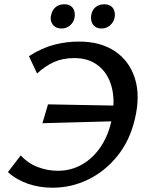

<svg xmlns="http://www.w3.org/2000/svg" viewBox="-20 -864 684 896"><path d="M225 12Q163 12 109 -7Q55 -26 17 -61L77 -139Q110 -102 156 -84.5Q202 -67 250 -67Q312 -67 364 -97Q416 -127 452 -182Q488 -237 502 -310Q518 -395 501 -458.5Q484 -522 439 -557.5Q394 -593 327 -593Q273 -593 232 -574.5Q191 -556 153 -521L115 -602Q177 -641 233.5 -655.5Q290 -670 348 -670Q450 -670 517 -624.5Q584 -579 609.5 -498.5Q635 -418 610 -311Q587 -210 529 -137.5Q471 -65 392 -26.5Q313 12 225 12ZM178 -289 204 -377 529 -371 508 -298ZM267 -731Q249 -731 236.5 -739.5Q224 -748 219 -763Q214 -778 219 -795Q224 -818 240 -831Q256 -844 280 -844Q298 -844 309.5 -836.5Q321 -829 326 -814.5Q331 -800 328 -782Q324 -760 307 -745.5Q290 -731 267 -731ZM454 -731Q436 -731 424 -739.5Q412 -748 407.5 -763Q403 -778 406 -795Q410 -818 426.5 -831Q443 -844 466 -844Q484 -844 496 -836.5Q508 -829 513 -814.5Q518 -800 515 -782Q510 -760 493.5 -745.5Q477 -731 454 -731Z"/></svg>

Font: Ysabeau SemiBold
Style: Italic
Weight: 600
Italic angle: -12°
Designer: Christian Thalmann (Catharsis Fonts)
Version: Version 2.002